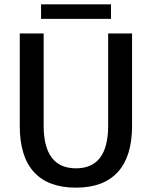

<svg xmlns="http://www.w3.org/2000/svg" viewBox="-20 -854 699 884"><path d="M71 -274V-700H181V-276Q181 -79 330 -79Q478 -79 478 -276V-700H588V-274Q588 -134 522.5 -62Q457 10 330 10Q202 10 136.5 -61.5Q71 -133 71 -274ZM169 -834H491V-767H169Z"/></svg>

Font: Sarabun Medium
Style: Regular
Weight: 500
Designer: Suppakit Chalermlarp | Katatrad Co.,Ltd.
Foundry: Cadson Demak Co.,Ltd.
Version: Version 1.000; ttfautohint (v1.6)